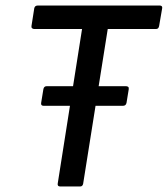

<svg xmlns="http://www.w3.org/2000/svg" viewBox="-20 -675 607 695"><path d="M138 -292Q127 -292 129 -303L137 -352Q139 -363 149 -363H436Q441 -363 444 -360.5Q447 -358 446 -352L438 -303Q436 -292 425 -292H325H234ZM198 0Q187 0 189 -11L277 -570H104Q99 -570 96 -573Q93 -576 94 -581L104 -645Q106 -655 117 -655H558Q563 -655 565.5 -652.5Q568 -650 567 -645L556 -581Q554 -570 545 -570H370L281 -10Q279 0 270 0Z"/></svg>

Font: Sofia Sans Medium
Style: Italic
Weight: 500
Italic angle: -9°
Version: Version 4.101